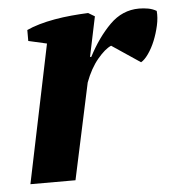

<svg xmlns="http://www.w3.org/2000/svg" viewBox="-43 -553 551 594"><g transform="rotate(-5 232.5 -256.0)"><path d="M314 -405Q295 -397 271.5 -369Q248 -341 232 -298L168 0H28L117 -429L60 -442V-476Q77 -484 99.5 -490.5Q122 -497 147.5 -501.5Q173 -506 200 -508.5Q227 -511 252 -512L272 -500L246 -376H250Q280 -434 319 -473Q358 -512 410 -512Q424 -512 438 -509.5Q452 -507 464 -500Q466 -479 460.5 -454.5Q455 -430 446 -408Q437 -386 425 -369Q413 -352 402 -346Z"/></g></svg>

Font: PT Serif
Style: Bold Italic
Weight: 700
Italic angle: -12°
Designer: A.Korolkova, O.Umpeleva, V.Yefimov
Foundry: ParaType Ltd
Version: Version 1.000W OFL